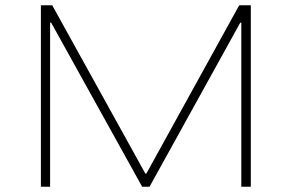

<svg xmlns="http://www.w3.org/2000/svg" viewBox="-20 -708 1106 728"><path d="M135 0V-688H178L531 -50H535L887 -688H931V0H895V-622H891L547 0H519L174 -622H170V0Z"/></svg>

Font: Saira Expanded Thin
Style: Regular
Weight: 250
Width: 7
Designer: Hector Gatti with collaboration of the Omnibus-Type team
Foundry: Omnibus-Type
Version: Version 1.101